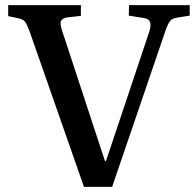

<svg xmlns="http://www.w3.org/2000/svg" viewBox="-20 -730 767 750"><path d="M308 0 95 -609Q85 -636 77.5 -645.5Q70 -655 50 -659L12 -667V-710H296V-668L242 -662Q225 -659 219 -649.5Q213 -640 222 -612L390 -101H394L563 -606Q571 -632 566 -644.5Q561 -657 540 -660L483 -669L484 -710H721V-669L671 -661Q653 -658 644.5 -648Q636 -638 625 -606L418 0Z"/></svg>

Font: Literata 36pt Medium
Style: Regular
Weight: 500
Designer: Latin by Veronika Burian and Jose Scaglione. Greek by Irene Vlachou. Cyrillic by Vera Evstafieva.
Foundry: TypeTogether
Version: Version 3.002